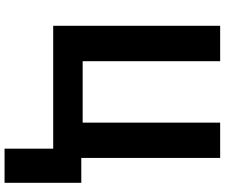

<svg xmlns="http://www.w3.org/2000/svg" viewBox="-90 -664 962 821"><g transform="rotate(90 390.5 -253.0)"><path d="M761.2 -120.1V208H615.2V0H89.8V-713.9H241.2V-126H503.9V-713.9H654.8V-120.1Z"/></g></svg>

Font: Wonky
Style: Regular
Weight: 400
Designer: Monotype Design Team
Foundry: Monotype Imaging Inc.
Version: Version 3.000